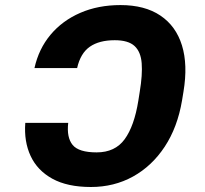

<svg xmlns="http://www.w3.org/2000/svg" viewBox="-20 -742 826 772"><path d="M81.7 -247.9H254.3Q247.5 -189.3 272 -159.3Q296.5 -129.3 368.6 -129.3Q442.8 -129.3 481.4 -182.4Q519.9 -235.4 536.2 -337L541.9 -373.2Q553.3 -441.8 549.7 -487.7Q546.2 -533.7 521 -557Q495.7 -580.3 441.4 -580.3Q378.9 -580.3 341.3 -554.2Q303.6 -528.1 290.1 -468.4H118.6Q135.7 -545.5 183.2 -602.3Q230.8 -659.1 302.7 -690.3Q374.6 -721.6 464.5 -721.6Q562.1 -721.6 624.8 -679.5Q687.5 -637.4 711.6 -559.5Q735.8 -481.5 717.7 -373.2L712 -338.4Q693.9 -230.5 642.4 -152.3Q590.9 -74.2 514.7 -32.1Q438.6 9.9 345.5 9.9Q251.1 9.9 190.5 -23.4Q130 -56.8 103 -115.1Q76 -173.3 81.7 -247.9Z"/></svg>

Font: Inter UI Extra Bold
Style: Italic
Weight: 800
Italic angle: 9.39999°
Designer: Rasmus Andersson
Foundry: rsms
Version: 3.2;8d6f07862